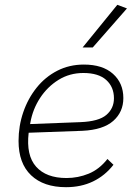

<svg xmlns="http://www.w3.org/2000/svg" viewBox="-20 -770 570 797"><path d="M254 7Q161 7 109 -42.5Q57 -92 57 -185Q57 -247 76.5 -304Q96 -361 132 -406Q168 -451 218 -476.5Q268 -502 328 -502Q406 -502 449 -463.5Q492 -425 492 -363Q492 -305 450 -268Q408 -231 322 -227L99 -219Q88 -125 130 -78Q172 -31 256 -31Q304 -31 348 -49Q392 -67 426 -110L451 -86Q416 -41 366.5 -17Q317 7 254 7ZM106 -261 105 -255 314 -263Q390 -266 421.5 -293Q453 -320 453 -362Q453 -409 421 -438Q389 -467 326 -467Q269 -467 223 -438.5Q177 -410 146.5 -363.5Q116 -317 106 -261ZM323 -573 467 -750 507 -735 365 -573Z"/></svg>

Font: Livvic ExtraLight
Style: Italic
Weight: 275
Italic angle: -10°
Designer: Jacques Le Bailly, Baron von Fonthausen
Version: Version 1.001; ttfautohint (v1.8.2)